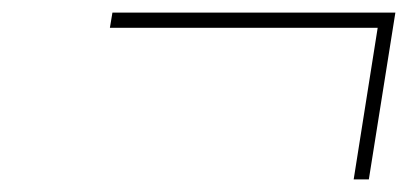

<svg xmlns="http://www.w3.org/2000/svg" viewBox="-20 -508 649 304"><path d="M564 -224H540L578 -464H154L158 -488H606Z"/></svg>

Font: Exo Thin
Style: Italic
Weight: 250
Italic angle: -9°
Designer: Natanael Gama
Foundry: Natanael Gama
Version: Version 1.500; ttfautohint (v1.6)